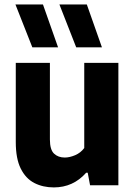

<svg xmlns="http://www.w3.org/2000/svg" viewBox="-20 -828 603 858"><path d="M220.5 9.5Q172 9.5 133.5 -10.2Q95 -30 72.8 -74.5Q50.5 -119 50.5 -193V-547H203V-204.5Q203 -159 221.5 -141.5Q240 -124 269.5 -124Q291 -124 315.8 -134.5Q340.5 -145 356.5 -166.5V-547H509V0H382.5L372 -56H365Q307 9.5 220.5 9.5ZM320.5 -616.5 245.5 -808H368L435.5 -616.5ZM124.5 -616.5 49 -808H172L239.5 -616.5Z"/></svg>

Font: Encode Sans SmCnd
Style: Bold
Weight: 700
Width: 4
Designer: Multiple Designers
Foundry: Impallari Type
Version: Version 3.002; ttfautohint (v1.8.3) -l 8 -r 50 -G 200 -x 14 